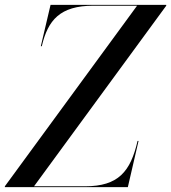

<svg xmlns="http://www.w3.org/2000/svg" viewBox="-70 -770 704 790"><path d="M494 -746.5 -50 -3.5V0H456L500 -190H496C467 -64 417 -3.5 280 -3.5H70L614 -746.5V-750H138L98 -580H102C127 -687 177 -746.5 314 -746.5Z"/></svg>

Font: Bodoni* 48pt
Style: Italic
Weight: 400
Italic angle: -13°
Version: Version 2.3